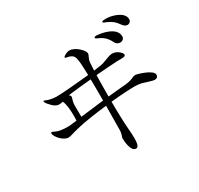

<svg xmlns="http://www.w3.org/2000/svg" viewBox="-178 -1052 1355 1307"><g transform="rotate(-30 500.0 -398.5)"><path d="M805 -833C785 -833 768 -833 768 -825C768 -817 782 -815 799 -807C835 -790 851 -774 872 -744C882 -730 896 -722 908 -722C918 -722 936 -730 936 -751C936 -811 839 -833 805 -833ZM783 -401C750 -401 758 -380 656 -375C640 -374 600 -370 551 -365C551 -425 552 -484 553 -532C613 -537 675 -542 723 -544H750C780 -545 788 -547 788 -559C788 -573 754 -606 718 -606C696 -606 682 -597 632 -580C622 -576 592 -572 554 -567C556 -601 557 -625 558 -632C562 -661 577 -675 577 -690C577 -713 522 -770 476 -770C453 -770 425 -752 425 -745C425 -739 434 -739 447 -736C491 -726 493 -704 498 -672C501 -654 502 -613 504 -561C407 -551 286 -541 247 -541C221 -541 190 -548 179 -552C166 -557 158 -561 154 -561C152 -561 151 -560 151 -558C151 -552 155 -543 163 -534C193 -497 214 -486 236 -486C245 -486 254 -488 263 -490C277 -465 281 -415 281 -373C281 -359 281 -347 280 -336V-332C267 -331 255 -329 246 -328C233 -326 219 -325 206 -325C172 -325 140 -330 124 -337C107 -344 99 -349 94 -349C93 -349 88 -349 88 -342C88 -315 136 -259 177 -259C192 -259 223 -271 265 -281C326 -296 417 -309 505 -319L503 -133C503 -92 491 -87 491 -68C491 -45 497 36 537 36C557 36 562 5 562 -34C562 -57 560 -84 558 -107C554 -154 551 -238 551 -324C630 -332 701 -336 740 -336C760 -336 779 -333 792 -330C816 -324 863 -306 881 -306C901 -306 908 -319 908 -331C908 -369 795 -401 783 -401ZM694 -741C732 -724 752 -698 768 -666C777 -648 794 -643 805 -643C820 -643 837 -653 837 -674C837 -749 710 -766 687 -766C677 -766 669 -764 669 -758C669 -751 681 -747 694 -741ZM322 -338C322 -359 321 -384 321 -407C321 -422 321 -435 322 -443C325 -468 333 -480 333 -490C333 -496 330 -501 320 -507C329 -508 337 -510 347 -511C374 -514 435 -521 504 -527C505 -488 505 -446 505 -403V-360C444 -353 376 -345 322 -338Z"/></g></svg>

Font: Shippori Mincho OTF
Style: Regular
Weight: 400
Designer: FONTDASU
Foundry: FONTDASU / Google Inc. / but / Adobe
Version: Version 3.300;hotconv 1.0.109;makeotfexe 2.5.65596